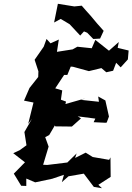

<svg xmlns="http://www.w3.org/2000/svg" viewBox="-20 -956 700 1015"><path d="M544 -308 556 -340 537 -425 499 -446 503 -418 409 -428 431 -436 326 -406 329 -419 302 -429 309 -478 272 -489 319 -560H336L354 -604L366 -603L450 -580L516 -596L542 -574L578 -582L594 -624L618 -600L656 -642L660 -689L602 -703L608 -734L556 -688L484 -745L465 -701L389 -709L364 -695L281 -682L291 -747L247 -727L226 -750L211 -709L163 -640L183 -579L182 -549L136 -491L107 -424L157 -414L129 -301L149 -328L109 -258L120 -188L84 -162L50 -146L112 -98L53 -38L92 26L119 27V-12L166 8L256 -11L318 -32L307 7L342 -24L423 -38L476 32L519 39L500 21L565 -21L564 -124L557 -111L470 -126L433 -149L377 -121L385 -145L336 -97L230 -84L208 -85L237 -181L219 -231L240 -242L270 -293L272 -288L360 -287L408 -330L391 -341L484 -329L475 -310L538 -307ZM509 -752 528 -793C504 -819 481 -846 459 -873C443 -891 427 -908 412 -926L373 -922L286 -936L266 -837L301 -856L348 -828L404 -768L424 -790L441 -783L473 -750Z"/></svg>

Font: Asimov Aggro
Style: It
Weight: 500
Designer: Google
Version: Version 2.000980; 2014